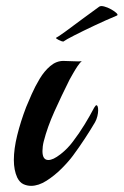

<svg xmlns="http://www.w3.org/2000/svg" viewBox="-20 -598 402 624"><path d="M81 6Q68 6 56 0.5Q44 -5 36 -21Q25 -45 25 -78Q25 -114 36 -158.5Q47 -203 65 -250Q72 -267 83 -292Q94 -317 109 -342Q124 -367 143.5 -383.5Q163 -400 186 -400Q197 -400 217 -399Q237 -398 246 -399Q240 -395 232 -383Q224 -371 217 -358.5Q210 -346 206 -339Q180 -287 157 -236Q134 -185 122 -138Q120 -130 119 -122Q118 -114 118 -107Q118 -78 137 -78Q145 -78 154.5 -82.5Q164 -87 177 -97Q200 -115 217 -138Q237 -164 255 -193.5Q273 -223 286 -248Q291 -256 293 -256Q299 -256 299 -239Q299 -231 296.5 -220.5Q294 -210 289 -201Q275 -177 256 -148Q237 -119 217 -92Q203 -73 180 -50Q157 -27 131 -10.5Q105 6 81 6ZM186 -463H185Q181 -463 171 -468Q161 -473 162 -475Q170 -479 194 -496.5Q218 -514 248 -536.5Q278 -559 302 -576Q307 -580 318.5 -577Q330 -574 341.5 -567.5Q353 -561 359 -555Q365 -549 359 -547Q323 -532 286 -514.5Q249 -497 221.5 -483Q194 -469 186 -463Z"/></svg>

Font: Playball
Style: Regular
Weight: 400
Designer: Robert E. Leuschke
Foundry: Robert E. Leuschke
Version: Version 1.010